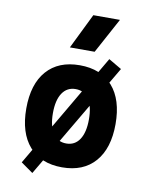

<svg xmlns="http://www.w3.org/2000/svg" viewBox="-93 -863 773 995"><g transform="rotate(10 293.0 -365.0)"><path d="M147 65.4 83.5 20.5 437.5 -585 505.9 -544.9ZM293 9.8Q181.2 9.8 119.6 -60.5Q58.1 -130.9 58.1 -258.8Q58.1 -387.2 119.6 -457.3Q181.2 -527.3 293 -527.3Q404.8 -527.3 466.3 -457.3Q527.8 -387.2 527.8 -258.8Q527.8 -130.9 466.3 -60.5Q404.8 9.8 293 9.8ZM293.2 -115.7Q338.4 -115.7 363 -153.1Q387.7 -190.5 387.7 -258.9Q387.7 -327.6 363 -364.7Q338.4 -401.9 293 -401.9Q248 -401.9 223.1 -364.7Q198.2 -327.5 198.2 -258.8Q198.2 -190.4 223.1 -153.1Q248 -115.7 293.2 -115.7ZM225.6 -609.4 316.4 -794.9H456.5L356 -609.4Z"/></g></svg>

Font: Cascadia Code PL
Style: Regular
Weight: 400
Monospace: yes
Designer: Aaron Bell
Foundry: Saja Typeworks
Version: Version 2102.003